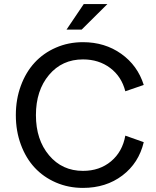

<svg xmlns="http://www.w3.org/2000/svg" viewBox="-20 -917 767 947"><path d="M389.2 -709Q497.1 -709 577.9 -651.6Q658.7 -594.2 689 -498L598.1 -466.8Q579.6 -539.6 523.4 -581.8Q467.3 -624 389.2 -624Q286.1 -624 221.7 -547.4Q157.2 -470.7 157.2 -349.1Q157.2 -228 221.9 -151.1Q286.6 -74.2 389.2 -74.2Q471.2 -74.2 527.6 -121.3Q584 -168.5 598.1 -248L689 -215.8Q664.6 -112.8 583.7 -51.5Q502.9 9.8 389.2 9.8Q317.4 9.8 255.9 -16.8Q194.3 -43.5 150.9 -90.3Q107.4 -137.2 82.8 -204.1Q58.1 -271 58.1 -349.1Q58.1 -427.2 82.8 -494.1Q107.4 -561 150.9 -608.2Q194.3 -655.3 255.9 -682.1Q317.4 -709 389.2 -709ZM393.1 -897H509.8L382.8 -771H308.1Z"/></svg>

Font: LT Superior Med
Style: Regular
Weight: 500
Designer: Daniel Lyons
Foundry: LyonsType
Version: Version 1.000